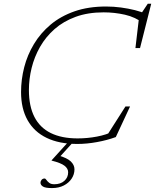

<svg xmlns="http://www.w3.org/2000/svg" viewBox="-20 -742 810 1003"><path d="M572.5 -56.5 529 -19 635.5 -186H659.5L585 -26Q540 -9.5 486.8 0.2Q433.5 10 384 10Q289 10 223.5 -21.8Q158 -53.5 124 -114.2Q90 -175 90 -261Q90 -326.5 106.5 -390.8Q123 -455 157.5 -512.2Q192 -569.5 244.5 -613.5Q297 -657.5 369.2 -682.8Q441.5 -708 534 -708Q573 -708 612 -702.8Q651 -697.5 685 -689Q719 -680.5 743 -669L713.5 -665L752 -722.5H770L711.5 -491H687.5L708 -665.5L731.5 -619Q687 -653 632.5 -665.2Q578 -677.5 521.5 -677.5Q439 -677.5 375 -654Q311 -630.5 265 -590Q219 -549.5 189.2 -497.2Q159.5 -445 145.2 -387Q131 -329 131 -271.5Q131 -187.5 159.8 -131.2Q188.5 -75 245.2 -47Q302 -19 385.5 -19Q436.5 -19 486.5 -28.5Q536.5 -38 572.5 -56.5ZM263.5 220.5Q296.5 220.5 316.2 202.8Q336 185 336 158Q336 138.5 317 123.8Q298 109 249.5 97L250 95L336 0H362.5L290 80L283.5 69.5Q331 83 350 101.5Q369 120 369 142.5Q369 169 354.2 191.2Q339.5 213.5 313.2 227Q287 240.5 251.5 240.5Q216.5 240.5 204 232.2Q191.5 224 191.5 212.5Q191.5 204 197.5 197.2Q203.5 190.5 213 190.5Q217.5 190.5 222.5 198Q227.5 205.5 237 213Q246.5 220.5 263.5 220.5Z"/></svg>

Font: Newsreader 9pt ExtraLight
Style: Italic
Weight: 250
Italic angle: -17°
Designer: Hugues Gentile
Foundry: Production Type
Version: Version 1.003